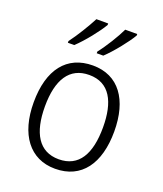

<svg xmlns="http://www.w3.org/2000/svg" viewBox="-142 -860 818 963"><g transform="rotate(20 267.0 -378.0)"><path d="M423 -758V-766H359C340 -725 297 -655 265 -615V-606H300C341 -644 400 -718 423 -758ZM268 -758V-766H205C184 -725 143 -657 111 -615V-606H145C188 -646 245 -718 268 -758ZM482 -267C482 -436 407 -542 269 -542C130 -542 52 -442 52 -267C52 -96 131 10 266 10C407 10 482 -96 482 -267ZM112 -267C112 -410 163 -491 268 -491C377 -491 422 -403 422 -267C422 -125 374 -41 267 -41C161 -41 112 -126 112 -267Z"/></g></svg>

Font: Noto Sans Bengali SemiCondensed Light
Style: Regular
Weight: 300
Width: 4
Designer: Joana Ranito - Universal Thirst; Jelle Bosma - Monotype Design Team
Foundry: Universal Thirst ehf.
Version: Version 3.000